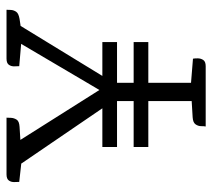

<svg xmlns="http://www.w3.org/2000/svg" viewBox="-51 -600 651 589"><g transform="rotate(-90 274.5 -305.5)"><path d="M315 -305V0H259V-305ZM315 -45 389 -39Q390 -34 390 -24.5Q390 -15 385 -7.5Q380 0 366 0H181Q182 -5 182 -14Q182 -23 187.5 -31Q193 -39 209 -40L259 -43ZM56 -582 130 -584 310 -299 267 -282 442 -579 500 -585 300 -258H277ZM436 -566 366 -572Q366 -577 365.5 -586.5Q365 -596 370 -603.5Q375 -611 389 -611H539Q539 -606 538.5 -597.5Q538 -589 533 -581.5Q528 -574 511 -571L491 -568ZM65 -566 11 -572Q11 -577 10.5 -586.5Q10 -596 15 -603.5Q20 -611 34 -611H208Q208 -606 207.5 -597Q207 -588 202 -580Q197 -572 180 -571L132 -568ZM440 -317V-272H118V-317ZM440 -221V-176H118V-221Z"/></g></svg>

Font: Karma Variable Light
Style: Regular
Weight: 300
Designer: Joana Correia
Foundry: Indian Type Foundry
Version: Version 3.000